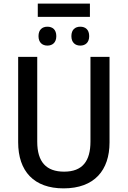

<svg xmlns="http://www.w3.org/2000/svg" viewBox="-20 -1027 703 1057"><path d="M475 -1007H188V-934H475ZM241 -880C213 -880 192 -864 192 -828C192 -793 213 -776 241 -776C269 -776 290 -793 290 -828C290 -864 269 -880 241 -880ZM422 -880C394 -880 373 -864 373 -828C373 -793 394 -776 422 -776C450 -776 471 -793 471 -828C471 -864 450 -880 422 -880ZM583 -243V-714H478V-248C478 -140 434 -82 333 -82C235 -82 185 -135 185 -247V-714H80V-244C80 -84 167 10 330 10C500 10 583 -90 583 -243Z"/></svg>

Font: Noto Sans SemiCondensed Medium
Style: Regular
Weight: 500
Width: 4
Designer: Monotype Design Team
Foundry: Monotype Imaging Inc.
Version: Version 2.013